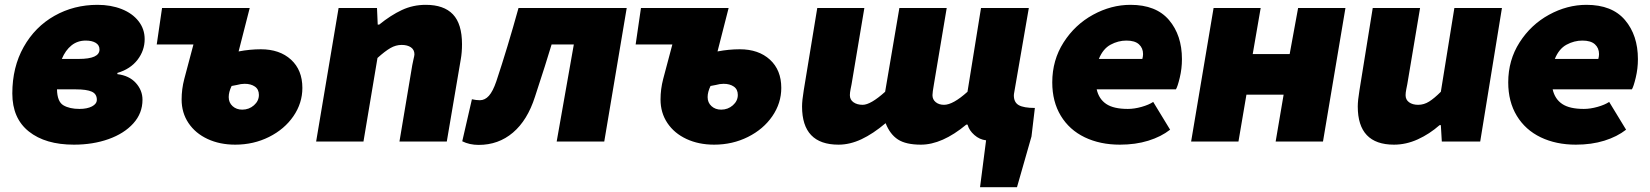

<svg xmlns="http://www.w3.org/2000/svg" viewBox="-20 -586 6831 795"><path d="M31 -199Q31 -308 78 -391.5Q125 -475 205.5 -520.5Q286 -566 384 -566Q439 -566 483.5 -548.5Q528 -531 553.5 -498.5Q579 -466 579 -424Q579 -377 549.5 -338.5Q520 -300 466 -284V-279Q515 -273 542.5 -242.5Q570 -212 570 -173Q570 -117 532 -75Q494 -33 429.5 -10Q365 13 286 13Q168 13 99.5 -41.5Q31 -96 31 -199ZM381 -173Q381 -197 360 -206.5Q339 -216 294 -216H216Q217 -165 242.5 -150Q268 -135 309 -135Q341 -135 361 -145.5Q381 -156 381 -173ZM306 -342Q392 -342 392 -381Q392 -399 376.5 -408.5Q361 -418 335 -418Q301 -418 276 -398Q251 -378 236 -342Z M732 -174Q732 -217 743 -259L781 -402H629L651 -553H1014L968 -373Q1015 -382 1060 -382Q1138 -382 1185 -339Q1232 -296 1232 -222Q1232 -159 1195 -105Q1158 -51 1094 -19Q1030 13 954 13Q890 13 839.5 -10.5Q789 -34 760.5 -76.5Q732 -119 732 -174ZM1052 -193Q1052 -216 1035.5 -227.5Q1019 -239 993 -239Q978 -239 960 -234L939 -230Q927 -205 927 -184Q927 -161 943 -146.5Q959 -132 983 -132Q1011 -132 1031.5 -150Q1052 -168 1052 -193Z M1382 -553H1541L1544 -484H1550Q1598 -523 1644 -544.5Q1690 -566 1743 -566Q1818 -566 1855.5 -526.5Q1893 -487 1893 -403Q1893 -369 1888 -341L1830 0H1634L1687 -316L1692 -340Q1696 -356 1696 -361Q1696 -380 1681.5 -390Q1667 -400 1643 -400Q1619 -400 1596.5 -387Q1574 -374 1543 -346L1485 0H1289Z M1894 -1 1934 -175Q1952 -171 1967 -171Q1988 -171 2004.5 -189.5Q2021 -208 2035 -249Q2081 -387 2127 -553H2575L2482 0H2285L2356 -402H2264Q2242 -328 2195 -185Q2164 -88 2104 -37Q2044 14 1962 14Q1924 14 1894 -1Z M2715 -174Q2715 -217 2726 -259L2764 -402H2612L2634 -553H2997L2951 -373Q2998 -382 3043 -382Q3121 -382 3168 -339Q3215 -296 3215 -222Q3215 -159 3178 -105Q3141 -51 3077 -19Q3013 13 2937 13Q2873 13 2822.5 -10.5Q2772 -34 2743.5 -76.5Q2715 -119 2715 -174ZM3035 -193Q3035 -216 3018.5 -227.5Q3002 -239 2976 -239Q2961 -239 2943 -234L2922 -230Q2910 -205 2910 -184Q2910 -161 2926 -146.5Q2942 -132 2966 -132Q2994 -132 3014.5 -150Q3035 -168 3035 -193Z M3987 -68 3986 -70H3981Q3881 13 3793 13Q3731 13 3698 -8.5Q3665 -30 3647 -76Q3595 -32 3547 -9.5Q3499 13 3452 13Q3301 13 3301 -145Q3301 -170 3308 -212L3364 -553H3559L3506 -237Q3506 -237 3502 -217Q3499 -202 3499 -192Q3499 -173 3514 -162.5Q3529 -152 3552 -152Q3585 -152 3645 -206L3704 -553H3900L3847 -237Q3841 -203 3841 -192Q3841 -174 3854.5 -163Q3868 -152 3889 -152Q3926 -152 3986 -206L4042 -553H4240L4180 -206Q4178 -196 4178 -191Q4178 -162 4198.5 -150.5Q4219 -139 4265 -139L4251 -21L4191 189H4038L4063 -5Q4036 -8 4014.5 -27Q3993 -46 3987 -68Z M4337 -245Q4337 -337 4384 -410.5Q4431 -484 4506 -525Q4581 -566 4661 -566Q4767 -566 4820.5 -503Q4874 -440 4874 -341Q4874 -302 4865 -264.5Q4856 -227 4849 -216H4521Q4530 -176 4560.5 -155.5Q4591 -135 4650 -135Q4677 -135 4707 -143.5Q4737 -152 4755 -164L4825 -49Q4788 -20 4735 -3.5Q4682 13 4617 13Q4535 13 4471.5 -17.5Q4408 -48 4372.5 -106.5Q4337 -165 4337 -245ZM4710 -342Q4713 -353 4713 -362Q4713 -387 4696 -402.5Q4679 -418 4644 -418Q4610 -418 4578.5 -401Q4547 -384 4530 -342Z M5005 -553H5200L5167 -362H5320L5355 -553H5551L5458 0H5262L5295 -194H5141L5108 0H4912Z M5602 -145Q5602 -170 5609 -212L5664 -553H5860L5807 -237Q5807 -237 5803 -217Q5800 -202 5800 -192Q5800 -173 5814.5 -162.5Q5829 -152 5852 -152Q5876 -152 5897.5 -165.5Q5919 -179 5946 -206L6002 -553H6199L6109 0H5950L5946 -68H5941Q5899 -31 5850.5 -9Q5802 13 5752 13Q5602 13 5602 -145Z M6225 -245Q6225 -337 6272 -410.5Q6319 -484 6394 -525Q6469 -566 6549 -566Q6655 -566 6708.5 -503Q6762 -440 6762 -341Q6762 -302 6753 -264.5Q6744 -227 6737 -216H6409Q6418 -176 6448.5 -155.5Q6479 -135 6538 -135Q6565 -135 6595 -143.5Q6625 -152 6643 -164L6713 -49Q6676 -20 6623 -3.5Q6570 13 6505 13Q6423 13 6359.5 -17.5Q6296 -48 6260.5 -106.5Q6225 -165 6225 -245ZM6598 -342Q6601 -353 6601 -362Q6601 -387 6584 -402.5Q6567 -418 6532 -418Q6498 -418 6466.5 -401Q6435 -384 6418 -342Z"/></svg>

Font: Nebula Sans Black
Style: Regular
Weight: 900
Italic angle: -9°
Designer: Paul D. Hunt for Adobe (as Source Sans)
Foundry: Nebula Entertainment & Broadcasting LLC
Version: Version 1.010